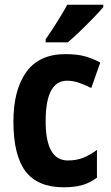

<svg xmlns="http://www.w3.org/2000/svg" viewBox="-20 -786 472 816"><path d="M251 10Q140 10 88.5 -58Q37 -126 37 -270Q37 -403 91.5 -479.5Q146 -556 258 -556Q309 -556 343.5 -546Q378 -536 406 -520L368 -412Q338 -427 313.5 -435Q289 -443 265 -443Q174 -443 174 -271Q174 -104 268 -104Q304 -104 332.5 -115Q361 -126 392 -149V-31Q361 -8 328 1Q295 10 251 10ZM419 -756Q404 -738 377.5 -710.5Q351 -683 321.5 -654.5Q292 -626 268 -606H174V-619Q199 -655 223.5 -694Q248 -733 266 -766H419Z"/></svg>

Font: Noto Sans Gurmukhi UI Condensed
Style: Bold
Weight: 700
Width: 3
Designer: Jelle Bosma - Monotype Design Team
Foundry: Monotype Imaging Inc.
Version: Version 2.004; ttfautohint (v1.8.4.7-5d5b)